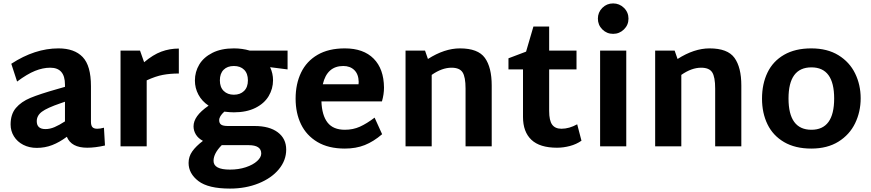

<svg xmlns="http://www.w3.org/2000/svg" viewBox="-20 -856 5095 1123"><path d="M594 -5Q537 8 490 8Q397 8 371 -56Q328 -24 285.5 -7.5Q243 9 195 9Q151 9 116 -9Q81 -27 61.5 -58.5Q42 -90 42 -128Q42 -188 73 -224.5Q104 -261 158 -283.5Q212 -306 318 -336L360 -348V-361Q360 -460 274 -460Q231 -460 185 -441.5Q139 -423 80 -379L46 -483Q184 -573 322 -573Q415 -573 463.5 -522.5Q512 -472 512 -352V-144Q512 -122 520.5 -112.5Q529 -103 549 -103Q566 -103 588 -109ZM246 -101Q272 -101 299 -112.5Q326 -124 360 -146V-261L334 -252Q255 -225 225 -202.5Q195 -180 195 -147Q195 -101 246 -101Z M1026 -426Q975 -426 932.5 -418Q890 -410 838 -386V0H685V-560H799L823 -492Q875 -536 923.5 -554Q972 -572 1026 -572Z M1662 -450 1560 -463Q1577 -426 1577 -387Q1577 -337 1551.5 -294Q1526 -251 1474 -225Q1422 -199 1348 -199Q1326 -199 1292 -203Q1262 -176 1262 -153Q1262 -135 1273.5 -127Q1285 -119 1314 -119H1469Q1556 -119 1605 -82Q1654 -45 1654 19Q1654 82 1611 134Q1568 186 1492.5 216.5Q1417 247 1325 247Q1198 247 1140.5 203Q1083 159 1083 97Q1083 60 1104.5 29.5Q1126 -1 1167 -32Q1139 -47 1125.5 -69.5Q1112 -92 1112 -117Q1112 -147 1133 -176.5Q1154 -206 1200 -238Q1161 -264 1140.5 -302.5Q1120 -341 1120 -385Q1120 -436 1145.5 -478.5Q1171 -521 1222.5 -547Q1274 -573 1348 -573Q1397 -573 1441 -560H1662ZM1430 -386Q1430 -426 1408 -448Q1386 -470 1348 -470Q1310 -470 1288 -448Q1266 -426 1266 -386Q1266 -346 1288.5 -324Q1311 -302 1348 -302Q1385 -302 1407.5 -324Q1430 -346 1430 -386ZM1434 -7H1290H1277Q1229 41 1229 85Q1229 136 1325 136Q1376 136 1418 122Q1460 108 1484 86Q1508 64 1508 42Q1508 -7 1434 -7Z M2171 -168 2215 -71Q2165 -28 2113.5 -7.5Q2062 13 1997 13Q1901 13 1836.5 -25.5Q1772 -64 1740.5 -129.5Q1709 -195 1709 -279Q1709 -365 1741 -431.5Q1773 -498 1837.5 -535.5Q1902 -573 1997 -573Q2106 -573 2165.5 -513Q2225 -453 2226 -344Q2226 -304 2214 -263H1860Q1863 -181 1896 -139Q1929 -97 1997 -97Q2045 -97 2085 -115Q2125 -133 2171 -168ZM1868 -363H2077Q2078 -368 2078 -377Q2077 -422 2052.5 -446Q2028 -470 1988 -470Q1893 -470 1868 -363Z M2856 -356V0H2703V-338Q2703 -406 2685.5 -433Q2668 -460 2621 -460Q2565 -460 2505 -418V0H2352V-560H2466L2483 -511Q2580 -573 2670 -573Q2776 -573 2816 -517.5Q2856 -462 2856 -356Z M3381 -33Q3351 -12 3313 -2Q3275 8 3238 8Q3137 8 3088 -38.5Q3039 -85 3039 -172V-450H2954V-515L3057 -554L3100 -701H3192V-560H3352V-450H3192V-207Q3192 -151 3209.5 -127Q3227 -103 3264 -103Q3309 -103 3356 -129Z M3477 -747Q3477 -784 3503 -810Q3529 -836 3566 -836Q3603 -836 3629.5 -810Q3656 -784 3656 -747Q3656 -710 3629.5 -684Q3603 -658 3566 -658Q3529 -658 3503 -684Q3477 -710 3477 -747ZM3490 -560H3643V0H3490Z M4316 -356V0H4163V-338Q4163 -406 4145.5 -433Q4128 -460 4081 -460Q4025 -460 3965 -418V0H3812V-560H3926L3943 -511Q4040 -573 4130 -573Q4236 -573 4276 -517.5Q4316 -462 4316 -356Z M4437 -279Q4437 -365 4469 -431.5Q4501 -498 4566 -535.5Q4631 -573 4725 -573Q4819 -573 4884 -533Q4949 -493 4981.5 -426.5Q5014 -360 5014 -281Q5014 -202 4981.5 -135Q4949 -68 4884 -27.5Q4819 13 4725 13Q4631 13 4566 -25Q4501 -63 4469 -129Q4437 -195 4437 -279ZM4859 -280Q4859 -462 4726 -462Q4592 -462 4592 -280Q4592 -97 4726 -97Q4859 -97 4859 -280Z"/></svg>

Font: Martel Sans ExtraBold
Style: Regular
Weight: 800
Designer: Dan Reynolds and Mathieu Réguer
Foundry: Dan Reynolds and Mathieu Réguer
Version: Version 1.002; ttfautohint (v1.1) -l 5 -r 5 -G 72 -x 0 -D la